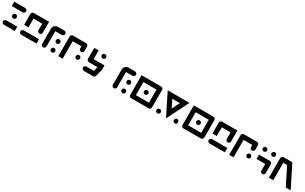

<svg xmlns="http://www.w3.org/2000/svg" viewBox="229 -1729 4857 3058"><g transform="rotate(30 2657.0 -200.0)"><path d="M200.2 -400.4Q216.8 -400.4 228.5 -388.7Q240.2 -377 240.2 -360.4Q240.2 -343.8 228.5 -332Q216.8 -320.3 200.2 -320.3Q133.8 -320.3 0 -320.3Q0 -346.7 0 -400.4Q49.8 -400.4 99.6 -400.4Q150.4 -400.4 200.2 -400.4ZM40 0Q23.4 0 11.7 -11.7Q0 -23.4 0 -40Q0 -56.6 11.7 -68.4Q23.4 -80.1 40 -80.1Q106.4 -80.1 240.2 -80.1Q240.2 -53.7 240.2 0Q190.4 0 139.6 0Q89.8 0 40 0ZM148.4 -171.9Q142.6 -166 135.7 -163.1Q127.9 -160.2 120.1 -160.2Q112.3 -160.2 104.5 -163.1Q96.7 -166 91.8 -171.9Q85.9 -176.8 83 -184.6Q80.1 -192.4 80.1 -200.2Q80.1 -208 83 -214.8Q85.9 -222.7 91.8 -228.5Q96.7 -233.4 104.5 -237.3Q112.3 -240.2 120.1 -240.2Q127.9 -240.2 135.7 -237.3Q142.6 -233.4 148.4 -228.5Q153.3 -222.7 157.2 -214.8Q160.2 -208 160.2 -200.2Q160.2 -192.4 157.2 -184.6Q153.3 -176.8 148.4 -171.9Z M360.4 0Q343.8 0 332 -11.7Q320.3 -23.4 320.3 -40Q320.3 -56.6 332 -68.4Q343.8 -80.1 360.4 -80.1Q454.1 -80.1 640.6 -80.1Q640.6 -53.7 640.6 0Q570.3 0 500 0Q430.7 0 360.4 0ZM640.6 -200.2Q640.6 -183.6 628.9 -171.9Q617.2 -160.2 600.6 -160.2Q591.8 -160.2 585 -163.1Q577.1 -166 572.3 -171.9Q566.4 -176.8 563.5 -184.6Q560.5 -191.4 560.5 -200.2Q560.5 -240.2 560.5 -320.3Q506.8 -320.3 400.4 -320.3Q400.4 -266.6 400.4 -160.2Q374 -160.2 320.3 -160.2Q320.3 -226.6 320.3 -360.4Q320.3 -377 332 -388.7Q343.8 -400.4 360.4 -400.4Q454.1 -400.4 640.6 -400.4Q640.6 -349.6 640.6 -299.8Q640.6 -250 640.6 -200.2Z M920.9 -320.3Q880.9 -320.3 800.8 -320.3Q800.8 -226.6 800.8 -40Q800.8 -23.4 789.1 -11.7Q777.3 0 760.7 0Q744.1 0 732.4 -11.7Q720.7 -23.4 720.7 -40Q720.7 -133.8 720.7 -320.3Q720.7 -353.5 744.1 -377Q767.6 -400.4 800.8 -400.4Q840.8 -400.4 920.9 -400.4Q937.5 -400.4 949.2 -388.7Q960.9 -377 960.9 -360.4Q960.9 -343.8 949.2 -332Q937.5 -320.3 920.9 -320.3ZM949.2 -11.7Q943.4 -5.9 935.5 -2.9Q928.7 0 920.9 0Q913.1 0 905.3 -2.9Q897.5 -5.9 892.6 -11.7Q886.7 -17.6 883.8 -24.4Q880.9 -32.2 880.9 -40Q880.9 -47.9 883.8 -55.7Q886.7 -62.5 892.6 -68.4Q897.5 -73.2 905.3 -77.1Q913.1 -80.1 920.9 -80.1Q928.7 -80.1 935.5 -77.1Q943.4 -73.2 949.2 -68.4Q954.1 -62.5 958 -55.7Q960.9 -47.9 960.9 -40Q960.9 -32.2 958 -24.4Q954.1 -17.6 949.2 -11.7ZM949.2 -171.9Q943.4 -166 935.5 -163.1Q928.7 -160.2 920.9 -160.2Q913.1 -160.2 905.3 -163.1Q897.5 -166 892.6 -171.9Q886.7 -176.8 883.8 -184.6Q880.9 -192.4 880.9 -200.2Q880.9 -208 883.8 -214.8Q886.7 -222.7 892.6 -228.5Q897.5 -233.4 905.3 -237.3Q913.1 -240.2 920.9 -240.2Q928.7 -240.2 935.5 -237.3Q943.4 -233.4 949.2 -228.5Q954.1 -222.7 958 -214.8Q960.9 -208 960.9 -200.2Q960.9 -192.4 958 -184.6Q954.1 -176.8 949.2 -171.9Z M1361.3 -280.3Q1361.3 -263.7 1349.6 -252Q1337.9 -240.2 1321.3 -240.2Q1304.7 -240.2 1293 -252Q1281.2 -263.7 1281.2 -280.3Q1281.2 -293 1281.2 -320.3Q1227.5 -320.3 1121.1 -320.3Q1121.1 -212.9 1121.1 0Q1094.7 0 1041 0Q1041 -120.1 1041 -360.4Q1041 -377 1052.7 -388.7Q1064.5 -400.4 1081.1 -400.4Q1161.1 -400.4 1321.3 -400.4Q1337.9 -400.4 1349.6 -388.7Q1361.3 -377 1361.3 -360.4Q1361.3 -339.8 1361.3 -320.3Q1361.3 -299.8 1361.3 -280.3ZM1349.6 -111.3Q1343.8 -106.4 1335.9 -103.5Q1329.1 -99.6 1321.3 -99.6Q1313.5 -99.6 1305.7 -103.5Q1297.9 -106.4 1293 -111.3Q1287.1 -117.2 1284.2 -125Q1281.2 -132.8 1281.2 -139.6Q1281.2 -147.5 1284.2 -155.3Q1287.1 -163.1 1293 -168Q1297.9 -173.8 1305.7 -176.8Q1313.5 -179.7 1321.3 -179.7Q1329.1 -179.7 1335.9 -176.8Q1343.8 -173.8 1349.6 -168Q1354.5 -163.1 1357.4 -155.3Q1361.3 -147.5 1361.3 -139.6Q1361.3 -132.8 1357.4 -125Q1354.5 -117.2 1349.6 -111.3Z M1752 -160.2Q1741.2 -117.2 1719.7 -30.3Q1715.8 -16.6 1705.1 -8.8Q1694.3 0 1680.7 0Q1624 0 1511.7 0Q1495.1 0 1483.4 -11.7Q1471.7 -23.4 1471.7 -40Q1471.7 -56.6 1483.4 -68.4Q1495.1 -80.1 1511.7 -80.1Q1557.6 -80.1 1649.4 -80.1Q1656.2 -106.4 1668.9 -160.2Q1617.2 -160.2 1511.7 -160.2Q1495.1 -160.2 1483.4 -171.9Q1471.7 -183.6 1471.7 -200.2Q1471.7 -266.6 1471.7 -400.4Q1498 -400.4 1551.8 -400.4Q1551.8 -346.7 1551.8 -240.2Q1618.2 -240.2 1752 -240.2Q1752 -219.7 1752 -200.2Q1752 -179.7 1752 -160.2ZM1700.2 -332Q1694.3 -326.2 1686.5 -323.2Q1679.7 -320.3 1671.9 -320.3Q1664.1 -320.3 1656.2 -323.2Q1648.4 -326.2 1643.6 -332Q1637.7 -336.9 1634.8 -344.7Q1631.8 -352.5 1631.8 -360.4Q1631.8 -367.2 1634.8 -375Q1637.7 -382.8 1643.6 -388.7Q1648.4 -393.6 1656.2 -396.5Q1664.1 -400.4 1671.9 -400.4Q1679.7 -400.4 1686.5 -396.5Q1694.3 -393.6 1700.2 -388.7Q1705.1 -382.8 1709 -375Q1711.9 -367.2 1711.9 -360.4Q1711.9 -352.5 1709 -344.7Q1705.1 -336.9 1700.2 -332Z M2221.7 -320.3Q2181.6 -320.3 2101.6 -320.3Q2101.6 -226.6 2101.6 -40Q2101.6 -23.4 2089.8 -11.7Q2078.1 0 2061.5 0Q2044.9 0 2033.2 -11.7Q2021.5 -23.4 2021.5 -40Q2021.5 -133.8 2021.5 -320.3Q2021.5 -353.5 2044.9 -377Q2068.4 -400.4 2101.6 -400.4Q2141.6 -400.4 2221.7 -400.4Q2238.3 -400.4 2250 -388.7Q2261.7 -377 2261.7 -360.4Q2261.7 -343.8 2250 -332Q2238.3 -320.3 2221.7 -320.3ZM2250 -11.7Q2244.1 -5.9 2236.3 -2.9Q2229.5 0 2221.7 0Q2213.9 0 2206.1 -2.9Q2198.2 -5.9 2193.4 -11.7Q2187.5 -17.6 2184.6 -24.4Q2181.6 -32.2 2181.6 -40Q2181.6 -47.9 2184.6 -55.7Q2187.5 -62.5 2193.4 -68.4Q2198.2 -73.2 2206.1 -77.1Q2213.9 -80.1 2221.7 -80.1Q2229.5 -80.1 2236.3 -77.1Q2244.1 -73.2 2250 -68.4Q2254.9 -62.5 2258.8 -55.7Q2261.7 -47.9 2261.7 -40Q2261.7 -32.2 2258.8 -24.4Q2254.9 -17.6 2250 -11.7ZM2250 -171.9Q2244.1 -166 2236.3 -163.1Q2229.5 -160.2 2221.7 -160.2Q2213.9 -160.2 2206.1 -163.1Q2198.2 -166 2193.4 -171.9Q2187.5 -176.8 2184.6 -184.6Q2181.6 -192.4 2181.6 -200.2Q2181.6 -208 2184.6 -214.8Q2187.5 -222.7 2193.4 -228.5Q2198.2 -233.4 2206.1 -237.3Q2213.9 -240.2 2221.7 -240.2Q2229.5 -240.2 2236.3 -237.3Q2244.1 -233.4 2250 -228.5Q2254.9 -222.7 2258.8 -214.8Q2261.7 -208 2261.7 -200.2Q2261.7 -192.4 2258.8 -184.6Q2254.9 -176.8 2250 -171.9Z M2341.8 -400.4Q2461.9 -400.4 2701.2 -400.4Q2717.8 -400.4 2730.5 -388.7Q2742.2 -376 2742.2 -359.4Q2742.2 -252.9 2742.2 -40Q2742.2 -23.4 2730.5 -11.7Q2717.8 0 2701.2 0Q2594.7 0 2381.8 0Q2365.2 0 2353.5 -11.7Q2341.8 -23.4 2341.8 -40Q2341.8 -129.9 2341.8 -219.7Q2341.8 -310.5 2341.8 -400.4ZM2662.1 -80.1Q2662.1 -160.2 2662.1 -320.3Q2582 -320.3 2421.9 -320.3Q2421.9 -240.2 2421.9 -80.1Q2481.4 -80.1 2542 -80.1Q2601.6 -80.1 2662.1 -80.1ZM2570.3 -171.9Q2564.5 -166 2556.6 -163.1Q2549.8 -160.2 2542 -160.2Q2534.2 -160.2 2526.4 -163.1Q2518.6 -166 2513.7 -171.9Q2507.8 -176.8 2504.9 -184.6Q2502 -192.4 2502 -200.2Q2502 -208 2504.9 -214.8Q2507.8 -222.7 2513.7 -228.5Q2518.6 -233.4 2526.4 -237.3Q2534.2 -240.2 2542 -240.2Q2549.8 -240.2 2556.6 -237.3Q2564.5 -233.4 2570.3 -228.5Q2575.2 -222.7 2579.1 -214.8Q2582 -208 2582 -200.2Q2582 -192.4 2579.1 -184.6Q2575.2 -176.8 2570.3 -171.9Z M2822.3 -400.4Q2956.1 -400.4 3222.7 -400.4Q3155.3 -266.6 3022.5 0Q2972.7 -99.6 2921.9 -200.2Q2872.1 -299.8 2822.3 -400.4ZM2952.1 -320.3Q2975.6 -273.4 3022.5 -178.7Q3045.9 -225.6 3092.8 -320.3Q3057.6 -320.3 3022.5 -320.3Q2987.3 -320.3 2952.1 -320.3ZM2890.6 -11.7Q2884.8 -5.9 2877.9 -2.9Q2870.1 0 2862.3 0Q2854.5 0 2846.7 -2.9Q2839.8 -5.9 2834 -11.7Q2828.1 -17.6 2825.2 -24.4Q2822.3 -32.2 2822.3 -40Q2822.3 -47.9 2825.2 -55.7Q2828.1 -62.5 2834 -68.4Q2839.8 -73.2 2846.7 -77.1Q2854.5 -80.1 2862.3 -80.1Q2870.1 -80.1 2877.9 -77.1Q2884.8 -73.2 2890.6 -68.4Q2895.5 -62.5 2899.4 -55.7Q2902.3 -47.9 2902.3 -40Q2902.3 -32.2 2899.4 -24.4Q2895.5 -17.6 2890.6 -11.7ZM3210.9 -11.7Q3205.1 -5.9 3197.3 -2.9Q3189.5 0 3182.6 0Q3174.8 0 3167 -2.9Q3159.2 -5.9 3154.3 -11.7Q3148.4 -17.6 3145.5 -24.4Q3142.6 -32.2 3142.6 -40Q3142.6 -47.9 3145.5 -55.7Q3148.4 -62.5 3154.3 -68.4Q3159.2 -73.2 3167 -77.1Q3174.8 -80.1 3182.6 -80.1Q3189.5 -80.1 3197.3 -77.1Q3205.1 -73.2 3210.9 -68.4Q3215.8 -62.5 3218.8 -55.7Q3222.7 -47.9 3222.7 -40Q3222.7 -32.2 3218.8 -24.4Q3215.8 -17.6 3210.9 -11.7Z M3302.7 -400.4Q3422.9 -400.4 3662.1 -400.4Q3678.7 -400.4 3691.4 -388.7Q3703.1 -376 3703.1 -359.4Q3703.1 -252.9 3703.1 -40Q3703.1 -23.4 3691.4 -11.7Q3678.7 0 3662.1 0Q3555.7 0 3342.8 0Q3326.2 0 3314.5 -11.7Q3302.7 -23.4 3302.7 -40Q3302.7 -129.9 3302.7 -219.7Q3302.7 -310.5 3302.7 -400.4ZM3623 -80.1Q3623 -160.2 3623 -320.3Q3543 -320.3 3382.8 -320.3Q3382.8 -240.2 3382.8 -80.1Q3442.4 -80.1 3502.9 -80.1Q3562.5 -80.1 3623 -80.1ZM3531.2 -171.9Q3525.4 -166 3517.6 -163.1Q3510.7 -160.2 3502.9 -160.2Q3495.1 -160.2 3487.3 -163.1Q3479.5 -166 3474.6 -171.9Q3468.8 -176.8 3465.8 -184.6Q3462.9 -192.4 3462.9 -200.2Q3462.9 -208 3465.8 -214.8Q3468.8 -222.7 3474.6 -228.5Q3479.5 -233.4 3487.3 -237.3Q3495.1 -240.2 3502.9 -240.2Q3510.7 -240.2 3517.6 -237.3Q3525.4 -233.4 3531.2 -228.5Q3536.1 -222.7 3540 -214.8Q3543 -208 3543 -200.2Q3543 -192.4 3540 -184.6Q3536.1 -176.8 3531.2 -171.9Z M3823.2 0Q3806.6 0 3794.9 -11.7Q3783.2 -23.4 3783.2 -40Q3783.2 -56.6 3794.9 -68.4Q3806.6 -80.1 3823.2 -80.1Q3917 -80.1 4103.5 -80.1Q4103.5 -53.7 4103.5 0Q4033.2 0 3962.9 0Q3893.6 0 3823.2 0ZM4103.5 -200.2Q4103.5 -183.6 4091.8 -171.9Q4080.1 -160.2 4063.5 -160.2Q4054.7 -160.2 4047.9 -163.1Q4040 -166 4035.2 -171.9Q4029.3 -176.8 4026.4 -184.6Q4023.4 -191.4 4023.4 -200.2Q4023.4 -240.2 4023.4 -320.3Q3969.7 -320.3 3863.3 -320.3Q3863.3 -266.6 3863.3 -160.2Q3836.9 -160.2 3783.2 -160.2Q3783.2 -226.6 3783.2 -360.4Q3783.2 -377 3794.9 -388.7Q3806.6 -400.4 3823.2 -400.4Q3917 -400.4 4103.5 -400.4Q4103.5 -349.6 4103.5 -299.8Q4103.5 -250 4103.5 -200.2Z M4503.9 -280.3Q4503.9 -263.7 4492.2 -252Q4480.5 -240.2 4463.9 -240.2Q4447.3 -240.2 4435.5 -252Q4423.8 -263.7 4423.8 -280.3Q4423.8 -293 4423.8 -320.3Q4370.1 -320.3 4263.7 -320.3Q4263.7 -212.9 4263.7 0Q4237.3 0 4183.6 0Q4183.6 -120.1 4183.6 -360.4Q4183.6 -377 4195.3 -388.7Q4207 -400.4 4223.6 -400.4Q4303.7 -400.4 4463.9 -400.4Q4480.5 -400.4 4492.2 -388.7Q4503.9 -377 4503.9 -360.4Q4503.9 -339.8 4503.9 -320.3Q4503.9 -299.8 4503.9 -280.3ZM4492.2 -111.3Q4486.3 -106.4 4478.5 -103.5Q4471.7 -99.6 4463.9 -99.6Q4456.1 -99.6 4448.2 -103.5Q4440.4 -106.4 4435.5 -111.3Q4429.7 -117.2 4426.8 -125Q4423.8 -132.8 4423.8 -139.6Q4423.8 -147.5 4426.8 -155.3Q4429.7 -163.1 4435.5 -168Q4440.4 -173.8 4448.2 -176.8Q4456.1 -179.7 4463.9 -179.7Q4471.7 -179.7 4478.5 -176.8Q4486.3 -173.8 4492.2 -168Q4497.1 -163.1 4500 -155.3Q4503.9 -147.5 4503.9 -139.6Q4503.9 -132.8 4500 -125Q4497.1 -117.2 4492.2 -111.3Z M4662.1 -332Q4656.2 -326.2 4649.4 -323.2Q4641.6 -320.3 4633.8 -320.3Q4626 -320.3 4618.2 -323.2Q4611.3 -326.2 4605.5 -332Q4599.6 -336.9 4596.7 -344.7Q4593.8 -352.5 4593.8 -360.4Q4593.8 -367.2 4596.7 -375Q4599.6 -382.8 4605.5 -388.7Q4611.3 -393.6 4618.2 -396.5Q4626 -400.4 4633.8 -400.4Q4641.6 -400.4 4649.4 -396.5Q4656.2 -393.6 4662.1 -388.7Q4667 -382.8 4670.9 -375Q4673.8 -367.2 4673.8 -360.4Q4673.8 -352.5 4670.9 -344.7Q4667 -336.9 4662.1 -332ZM4822.3 -332Q4816.4 -326.2 4808.6 -323.2Q4801.8 -320.3 4793.9 -320.3Q4786.1 -320.3 4778.3 -323.2Q4770.5 -326.2 4765.6 -332Q4759.8 -336.9 4756.8 -344.7Q4753.9 -352.5 4753.9 -360.4Q4753.9 -367.2 4756.8 -375Q4759.8 -382.8 4765.6 -388.7Q4770.5 -393.6 4778.3 -396.5Q4786.1 -400.4 4793.9 -400.4Q4801.8 -400.4 4808.6 -396.5Q4816.4 -393.6 4822.3 -388.7Q4827.1 -382.8 4831.1 -375Q4834 -367.2 4834 -360.4Q4834 -352.5 4831.1 -344.7Q4827.1 -336.9 4822.3 -332ZM4793.9 -240.2Q4810.5 -240.2 4822.3 -228.5Q4834 -216.8 4834 -200.2Q4834 -146.5 4834 -40Q4834 -23.4 4822.3 -11.7Q4810.5 0 4793.9 0Q4777.3 0 4765.6 -11.7Q4753.9 -23.4 4753.9 -40Q4753.9 -80.1 4753.9 -160.2Q4700.2 -160.2 4593.8 -160.2Q4593.8 -186.5 4593.8 -240.2Q4643.6 -240.2 4693.4 -240.2Q4744.1 -240.2 4793.9 -240.2Z M5224.6 0Q5170.9 -106.4 5064.5 -320.3Q5041 -320.3 4994.1 -320.3Q4994.1 -212.9 4994.1 0Q4967.8 0 4914.1 0Q4914.1 -120.1 4914.1 -360.4Q4914.1 -377 4925.8 -388.7Q4937.5 -400.4 4954.1 -400.4Q5007.8 -400.4 5114.3 -400.4Q5180.7 -266.6 5314.5 0Q5292 0 5269.5 0Q5247.1 0 5224.6 0Z"/></g></svg>

Font: Stray Robotalk
Style: Regular
Weight: 400
Designer: Faina Iasen
Version: Version 1.0